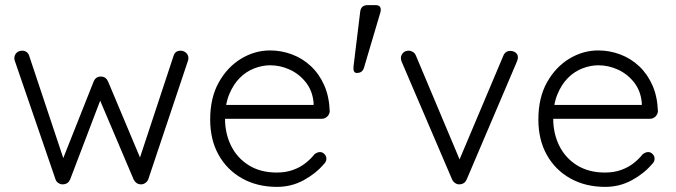

<svg xmlns="http://www.w3.org/2000/svg" viewBox="-20 -720 2639 750"><path d="M686 -522Q697 -522 706.5 -514Q716 -506 716 -492Q716 -489 715 -485Q714 -481 713 -479L559 -19Q555 -10 546.5 -4.5Q538 1 529 0Q511 -1 502 -19L361 -351L379 -347L254 -19Q246 -1 227 0Q218 1 209 -4.5Q200 -10 197 -19L39 -479Q36 -486 36 -492Q36 -505 44.5 -513.5Q53 -522 67 -522Q76 -522 83.5 -517Q91 -512 94 -502L236 -76L217 -77L346 -402Q354 -421 374 -421Q384 -421 391 -416Q398 -411 402 -402L539 -76L517 -75L658 -502Q664 -522 686 -522Z M1062 10Q985 10 926 -23Q867 -56 834 -115Q801 -174 801 -253Q801 -338 834.5 -398Q868 -458 921.5 -490.5Q975 -523 1035 -523Q1079 -523 1120.5 -507.5Q1162 -492 1194.5 -461.5Q1227 -431 1246.5 -387Q1266 -343 1268 -285Q1267 -273 1258 -264.5Q1249 -256 1237 -256H836L824 -310H1218L1205 -298V-318Q1201 -365 1175 -398Q1149 -431 1112 -448Q1075 -465 1035 -465Q1005 -465 973.5 -453Q942 -441 916.5 -415.5Q891 -390 875 -350.5Q859 -311 859 -257Q859 -198 883 -150Q907 -102 952.5 -74Q998 -46 1061 -46Q1096 -46 1124 -56Q1152 -66 1173 -82.5Q1194 -99 1208 -117Q1219 -126 1230 -126Q1240 -126 1247.5 -118Q1255 -110 1255 -100Q1255 -88 1245 -79Q1215 -43 1167 -16.5Q1119 10 1062 10Z M1387 -674Q1390 -700 1416 -700H1449Q1462 -699 1465.5 -691.5Q1469 -684 1466 -672L1402 -456Q1396 -435 1374 -435Q1358 -435 1361 -461Z M1577 -522Q1585 -522 1593 -517Q1601 -512 1605 -502L1780 -86L1767 -78L1946 -502Q1954 -522 1975 -521Q1985 -521 1994 -514.5Q2003 -508 2003 -496Q2003 -490 2001.5 -486.5Q2000 -483 1999 -479L1803 -19Q1795 -1 1776 0Q1767 1 1758.5 -4.5Q1750 -10 1746 -19L1549 -479Q1548 -481 1547 -485Q1546 -489 1546 -493Q1546 -504 1554 -513Q1562 -522 1577 -522Z M2344 10Q2267 10 2208 -23Q2149 -56 2116 -115Q2083 -174 2083 -253Q2083 -338 2116.5 -398Q2150 -458 2203.5 -490.5Q2257 -523 2317 -523Q2361 -523 2402.5 -507.5Q2444 -492 2476.5 -461.5Q2509 -431 2528.5 -387Q2548 -343 2550 -285Q2549 -273 2540 -264.5Q2531 -256 2519 -256H2118L2106 -310H2500L2487 -298V-318Q2483 -365 2457 -398Q2431 -431 2394 -448Q2357 -465 2317 -465Q2287 -465 2255.5 -453Q2224 -441 2198.5 -415.5Q2173 -390 2157 -350.5Q2141 -311 2141 -257Q2141 -198 2165 -150Q2189 -102 2234.5 -74Q2280 -46 2343 -46Q2378 -46 2406 -56Q2434 -66 2455 -82.5Q2476 -99 2490 -117Q2501 -126 2512 -126Q2522 -126 2529.5 -118Q2537 -110 2537 -100Q2537 -88 2527 -79Q2497 -43 2449 -16.5Q2401 10 2344 10Z"/></svg>

Font: zvoove
Style: Regular
Weight: 400
Designer: Vernon Adams (Nunito) & Andrew Paglinawan (Quicksand)
Foundry: zvoove
Version: Version 3.006